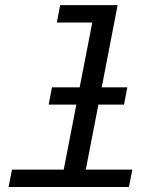

<svg xmlns="http://www.w3.org/2000/svg" viewBox="-20 -745 640 765"><path d="M385.3 -397H487.3L474.1 -328.1H372.1L321.8 -69.3H507.3L493.7 0H14.2L27.8 -69.3H233.9L284.2 -328.1H173.8L187 -397H297.4L347.7 -655.3H206.5L219.7 -724.6H448.7Z"/></svg>

Font: Cousine
Style: Italic
Weight: 400
Italic angle: -12°
Monospace: yes
Designer: Steve Matteson
Foundry: Monotype Imaging Inc.
Version: Version 1.21